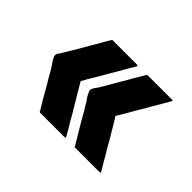

<svg xmlns="http://www.w3.org/2000/svg" viewBox="-84 -679 739 739"><g transform="rotate(45 285.0 -309.5)"><path d="M203.1 -308.6Q214.8 -289.1 226.6 -268.6Q238.3 -249 250 -229.5Q258.8 -214.8 267.6 -200.2Q275.4 -185.5 284.2 -170.9Q292 -157.2 300.8 -143.6Q308.6 -129.9 316.4 -116.2Q316.4 -114.3 314.5 -112.3Q310.5 -112.3 301.8 -112.3Q288.1 -112.3 274.4 -112.3Q260.7 -112.3 247.1 -112.3Q238.3 -112.3 228.5 -112.3Q219.7 -112.3 210 -112.3Q202.1 -112.3 193.4 -112.3Q185.5 -112.3 176.8 -112.3Q175.8 -113.3 174.8 -114.3Q174.8 -115.2 173.8 -117.2Q161.1 -138.7 148.4 -159.2Q136.7 -180.7 124 -202.1Q115.2 -216.8 106.4 -231.4Q97.7 -246.1 89.8 -260.7Q83 -271.5 76.2 -281.2Q68.4 -292 63.5 -303.7Q62.5 -306.6 62.5 -309.6Q62.5 -316.4 69.3 -325.2Q78.1 -337.9 79.1 -340.8Q87.9 -355.5 96.7 -370.1Q105.5 -384.8 114.3 -399.4Q122.1 -414.1 130.9 -428.7Q139.6 -443.4 148.4 -458Q155.3 -470.7 162.1 -482.4Q169.9 -495.1 176.8 -506.8Q177.7 -506.8 179.7 -506.8Q180.7 -506.8 182.6 -506.8Q196.3 -506.8 210 -506.8Q222.7 -506.8 236.3 -506.8Q246.1 -506.8 254.9 -506.8Q264.6 -506.8 273.4 -506.8Q284.2 -506.8 293.9 -506.8Q304.7 -506.8 314.5 -506.8Q315.4 -505.9 315.4 -504.9Q316.4 -503.9 316.4 -502.9Q315.4 -500 313.5 -498Q311.5 -495.1 310.5 -492.2Q305.7 -485.4 301.8 -478.5Q297.9 -471.7 293.9 -464.8Q286.1 -450.2 277.3 -435.5Q268.6 -420.9 259.8 -406.2Q252 -391.6 243.2 -377Q234.4 -362.3 225.6 -347.7Q222.7 -342.8 219.7 -337.9Q216.8 -333 213.9 -328.1Q211.9 -323.2 209 -318.4Q206.1 -313.5 203.1 -308.6ZM392.6 -308.6Q405.3 -289.1 417 -268.6Q428.7 -249 440.4 -229.5Q448.2 -214.8 457 -200.2Q465.8 -185.5 474.6 -170.9Q482.4 -157.2 490.2 -143.6Q499 -129.9 506.8 -116.2Q505.9 -114.3 504.9 -112.3Q500 -112.3 491.2 -112.3Q477.5 -112.3 464.8 -112.3Q451.2 -112.3 437.5 -112.3Q427.7 -112.3 418.9 -112.3Q409.2 -112.3 400.4 -112.3Q391.6 -112.3 383.8 -112.3Q375 -112.3 367.2 -112.3Q366.2 -113.3 365.2 -114.3Q364.3 -115.2 364.3 -117.2Q351.6 -138.7 338.9 -159.2Q326.2 -180.7 313.5 -202.1Q305.7 -216.8 296.9 -231.4Q288.1 -246.1 279.3 -260.7Q273.4 -271.5 265.6 -281.2Q258.8 -292 253.9 -303.7Q250 -312.5 258.8 -325.2Q267.6 -337.9 269.5 -340.8Q278.3 -355.5 287.1 -370.1Q294.9 -384.8 303.7 -399.4Q312.5 -414.1 321.3 -428.7Q329.1 -443.4 337.9 -458Q345.7 -470.7 352.5 -482.4Q359.4 -495.1 367.2 -506.8Q368.2 -506.8 369.1 -506.8Q371.1 -506.8 372.1 -506.8Q385.7 -506.8 399.4 -506.8Q413.1 -506.8 426.8 -506.8Q435.5 -506.8 445.3 -506.8Q454.1 -506.8 463.9 -506.8Q473.6 -506.8 484.4 -506.8Q494.1 -506.8 504.9 -506.8Q504.9 -505.9 505.9 -504.9Q505.9 -503.9 506.8 -502.9Q504.9 -500 502.9 -498Q502 -495.1 500 -492.2Q496.1 -485.4 492.2 -478.5Q488.3 -471.7 484.4 -464.8Q475.6 -450.2 466.8 -435.5Q459 -420.9 450.2 -406.2Q441.4 -391.6 432.6 -377Q424.8 -362.3 416 -347.7Q413.1 -342.8 410.2 -337.9Q407.2 -333 404.3 -328.1Q401.4 -323.2 398.4 -318.4Q395.5 -313.5 392.6 -308.6Z"/></g></svg>

Font: LeFont
Style: Bold
Weight: 800
Designer: Leryon MEDIA
Version: Version 1.0